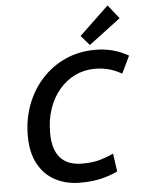

<svg xmlns="http://www.w3.org/2000/svg" viewBox="-62 -996 793 1059"><g transform="rotate(-5 334.0 -466.5)"><path d="M340 14Q261 14 200.5 -18.5Q140 -51 106.5 -114Q73 -177 73 -269Q73 -359 102.5 -438.5Q132 -518 187 -579Q242 -640 317.5 -674.5Q393 -709 485 -709Q533 -709 577.5 -698Q622 -687 668 -661L622 -565Q583 -587 547.5 -596Q512 -605 473 -605Q414 -605 363.5 -580.5Q313 -556 275.5 -511.5Q238 -467 217.5 -407Q197 -347 197 -275Q197 -182 238 -136Q279 -90 359 -90Q420 -90 462 -103Q504 -116 533 -130L547 -30Q506 -10 455 2Q404 14 340 14ZM458 -738 411 -792 574 -947 634 -871Z"/></g></svg>

Font: Ubuntu Sans SemiBold
Style: Italic
Weight: 600
Italic angle: -13.5°
Designer: Dalton Maag Ltd
Foundry: Dalton Maag Ltd
Version: Version 1.006